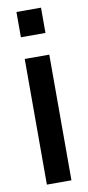

<svg xmlns="http://www.w3.org/2000/svg" viewBox="-85 -759 363 793"><g transform="rotate(-10 97.0 -362.0)"><path d="M45 -618V-724H148V-618ZM45 0V-527H148V0Z"/></g></svg>

Font: Archivo ExtraCondensed SemiBold
Style: Regular
Weight: 600
Width: 2
Designer: Hector Gatti
Foundry: Omnibus-Type
Version: Version 2.001